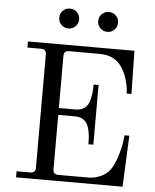

<svg xmlns="http://www.w3.org/2000/svg" viewBox="-60 -952 809 1002"><g transform="rotate(5 345.0 -451.0)"><path d="M470 -902Q492 -902 507 -887Q522 -872 522 -850Q522 -828 507 -813Q492 -798 470 -798Q448 -798 433 -813Q418 -828 418 -850Q418 -872 433 -887Q448 -902 470 -902ZM266 -902Q288 -902 303 -887Q318 -872 318 -850Q318 -828 303 -813Q288 -798 266 -798Q244 -798 229 -813Q214 -828 214 -850Q214 -872 229 -887Q244 -902 266 -902ZM62 0V-32H134Q161 -32 161 -59V-653Q161 -680 134 -680H62V-712H620L624 -486H599L598 -506Q596 -527 586 -561Q576 -595 558 -622Q520 -680 441 -680H280Q253 -680 253 -653V-380H341Q368 -380 386 -392.5Q404 -405 411 -428Q418 -451 420.5 -471Q423 -491 423 -518H449V-205H423Q423 -233 421 -252.5Q419 -272 411.5 -295.5Q404 -319 386 -331.5Q368 -344 341 -344H253V-59Q253 -32 280 -32H440Q467 -32 498.5 -44.5Q530 -57 550 -83Q570 -111 584.5 -157Q599 -203 603 -236L607 -268H632L620 0Z"/></g></svg>

Font: Old Standard TT
Style: Regular
Weight: 400
Designer: Alexey Kryukov <alexios@thessalonica.org.ru>
Version: Version 1.0